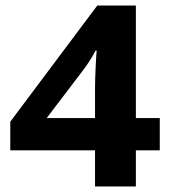

<svg xmlns="http://www.w3.org/2000/svg" viewBox="-20 -764 612 691"><path d="M555 -223V-339H469V-744H330L17 -326V-223H322V-93H469V-223ZM322 -339H148L281 -514C299 -538 312 -559 324 -582H328C326 -566 322 -487 322 -447Z"/></svg>

Font: Noto Sans Telugu UI
Style: Bold
Weight: 700
Designer: Jelle Bosma - Monotype Design Team
Foundry: Monotype Imaging Inc.
Version: Version 2.005